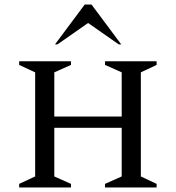

<svg xmlns="http://www.w3.org/2000/svg" viewBox="-20 -832 780 852"><path d="M65 0V-16L136 -49V-511L65 -544V-560H295V-544L221 -511V-315H520V-511L446 -544V-560H675V-544L605 -511V-49L675 -16V0H446V-16L520 -49V-265H221V-49L295 -16V0ZM224 -635 356 -812H386L518 -635H507L371 -730L235 -635Z"/></svg>

Font: Spectral SC
Style: Regular
Weight: 400
Designer: Jean-Baptiste Levee
Foundry: Production Type
Version: Version 2.001